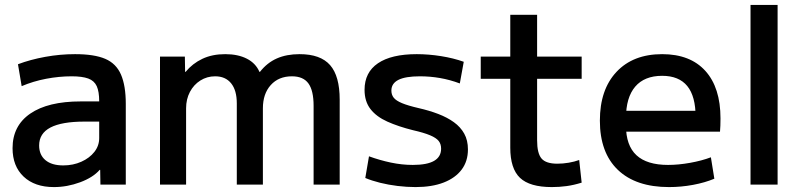

<svg xmlns="http://www.w3.org/2000/svg" viewBox="-20 -750 3264 780"><path d="M199 10Q121 10 76 -32.5Q31 -75 31 -148Q31 -239 103 -288.5Q175 -338 308 -338H383Q383 -378 373 -400Q363 -422 338.5 -431Q314 -440 271 -440Q220 -440 167.5 -430Q115 -420 68 -400L53 -489Q103 -508 163.5 -519Q224 -530 285 -530Q363 -530 407.5 -511Q452 -492 471.5 -447Q491 -402 491 -328V0H388L387 -60H385Q358 -29 305.5 -9.5Q253 10 199 10ZM237 -78Q277 -78 310.5 -93Q344 -108 363.5 -133Q383 -158 383 -189V-256H323Q231 -256 185 -232Q139 -208 139 -159Q139 -121 164.5 -99.5Q190 -78 237 -78Z M630 0V-520H731L732 -458H734Q762 -492 802 -511Q842 -530 895 -530Q947 -530 983 -511.5Q1019 -493 1034 -458H1036Q1065 -495 1104.5 -512.5Q1144 -530 1197 -530Q1282 -530 1321 -485.5Q1360 -441 1360 -345V0H1254V-320Q1254 -382 1233 -411Q1212 -440 1166 -440Q1112 -440 1080 -404.5Q1048 -369 1048 -310V0H942V-330Q942 -383 919 -411.5Q896 -440 854 -440Q821 -440 794 -423Q767 -406 751.5 -376.5Q736 -347 736 -310V0Z M1668 10Q1633 10 1595.5 5.5Q1558 1 1524 -7.5Q1490 -16 1464 -27L1479 -115Q1523 -99 1568 -89.5Q1613 -80 1657 -80Q1715 -80 1743.5 -96.5Q1772 -113 1772 -146Q1772 -165 1762 -177.5Q1752 -190 1727 -200.5Q1702 -211 1658 -221Q1598 -236 1553.5 -256Q1509 -276 1485 -307Q1461 -338 1461 -385Q1461 -456 1515.5 -493Q1570 -530 1673 -530Q1721 -530 1771.5 -522Q1822 -514 1864 -499L1848 -411Q1808 -426 1767.5 -433Q1727 -440 1686 -440Q1627 -440 1598.5 -425.5Q1570 -411 1570 -382Q1570 -365 1579.5 -353Q1589 -341 1613 -331Q1637 -321 1680 -311Q1724 -301 1760.5 -287Q1797 -273 1824 -253.5Q1851 -234 1866 -207Q1881 -180 1881 -143Q1881 -95 1855.5 -61Q1830 -27 1782.5 -8.5Q1735 10 1668 10Z M2222 10Q2132 10 2092.5 -27.5Q2053 -65 2053 -150V-430H1933V-520H2053V-690H2162V-520H2343V-430H2162V-180Q2162 -127 2180 -106Q2198 -85 2244 -85Q2267 -85 2290.5 -89Q2314 -93 2333 -100L2343 -8Q2311 2 2281.5 6Q2252 10 2222 10Z M2698 10Q2563 10 2490 -60Q2417 -130 2417 -260Q2417 -386 2484.5 -458Q2552 -530 2670 -530Q2784 -530 2845.5 -462Q2907 -394 2907 -269Q2907 -256 2906.5 -240Q2906 -224 2905 -215H2477V-300H2823L2806 -274Q2806 -359 2772 -400.5Q2738 -442 2670 -442Q2598 -442 2560.5 -398Q2523 -354 2523 -270V-240Q2523 -159 2565.5 -119.5Q2608 -80 2694 -80Q2736 -80 2783.5 -88.5Q2831 -97 2868 -111L2882 -24Q2844 -8 2795.5 1Q2747 10 2698 10Z M3029 0V-730H3139V0Z"/></svg>

Font: M PLUS 1 Medium
Style: Regular
Weight: 500
Designer: Coji Morishita
Foundry: UNDERFOREST DESIGN
Version: Version 1.001